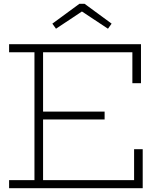

<svg xmlns="http://www.w3.org/2000/svg" viewBox="-20 -983 823 1003"><path d="M526.5 -400V-359H185V-400ZM680.5 -203.5H725.5V0H27.5V-42H160V-710H27.5V-752H716.5V-548.5H671.5V-710H205V-42H680.5ZM422 -963 563 -859.5 544 -833 408 -923 272.5 -833 253.5 -859.5 394.5 -963Z"/></svg>

Font: Hepta Slab ExtraLight Light
Style: Regular
Weight: 300
Version: Version 1.100